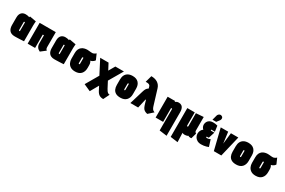

<svg xmlns="http://www.w3.org/2000/svg" viewBox="157 -2254 5946 4000"><g transform="rotate(30 3130.0 -254.5)"><path d="M425 -487 270 -515Q266 -508 263.5 -500.5Q261 -493 261 -493Q258 -495 245.5 -499Q233 -503 214 -506.5Q195 -510 169 -510Q143 -510 118.5 -502Q94 -494 75 -476Q56 -458 44.5 -428.5Q33 -399 33 -355V-170Q33 -135 41.5 -103.5Q50 -72 68.5 -48Q87 -24 119 -10Q151 4 197 4Q220 4 249 3Q278 2 308 1Q338 0 363.5 -1.5Q389 -3 404 -4Q419 -5 419 -5V-390Q419 -407 420.5 -431.5Q422 -456 425 -487ZM213 -156V-350Q213 -353 214.5 -355Q216 -357 218 -358Q220 -359 222.5 -359.5Q225 -360 226 -360Q227 -360 228.5 -359.5Q230 -359 232 -358.5Q234 -358 236 -357.5Q238 -357 239 -356V-144Q238 -144 236 -143.5Q234 -143 232.5 -143Q231 -143 229.5 -143Q228 -143 226 -143Q223 -143 220 -144.5Q217 -146 215 -149Q213 -152 213 -156Z M897 -141V-501H509V0H688V-321H716V-130Q716 -84 731 -55Q746 -26 765 -10.5Q784 5 798.5 11Q813 17 811 17L928 -74Q915 -82 906 -97.5Q897 -113 897 -141Z M1381 -487 1226 -515Q1222 -508 1219.5 -500.5Q1217 -493 1217 -493Q1214 -495 1201.5 -499Q1189 -503 1170 -506.5Q1151 -510 1125 -510Q1099 -510 1074.5 -502Q1050 -494 1031 -476Q1012 -458 1000.5 -428.5Q989 -399 989 -355V-170Q989 -135 997.5 -103.5Q1006 -72 1024.5 -48Q1043 -24 1075 -10Q1107 4 1153 4Q1176 4 1205 3Q1234 2 1264 1Q1294 0 1319.5 -1.5Q1345 -3 1360 -4Q1375 -5 1375 -5V-390Q1375 -407 1376.5 -431.5Q1378 -456 1381 -487ZM1169 -156V-350Q1169 -353 1170.5 -355Q1172 -357 1174 -358Q1176 -359 1178.5 -359.5Q1181 -360 1182 -360Q1183 -360 1184.5 -359.5Q1186 -359 1188 -358.5Q1190 -358 1192 -357.5Q1194 -357 1195 -356V-144Q1194 -144 1192 -143.5Q1190 -143 1188.5 -143Q1187 -143 1185.5 -143Q1184 -143 1182 -143Q1179 -143 1176 -144.5Q1173 -146 1171 -149Q1169 -152 1169 -156Z M1914 -410 1855 -544Q1839 -528 1816 -516.5Q1793 -505 1777 -504Q1756 -503 1734.5 -505Q1713 -507 1692.5 -509.5Q1672 -512 1650 -512Q1617 -512 1582.5 -503Q1548 -494 1519.5 -472.5Q1491 -451 1473.5 -414Q1456 -377 1456 -321V-185Q1456 -134 1476.5 -89.5Q1497 -45 1540 -17.5Q1583 10 1652 10Q1747 10 1795.5 -43.5Q1844 -97 1844 -185V-247Q1844 -279 1837 -304Q1830 -329 1816 -345Q1832 -348 1849 -355Q1866 -362 1883 -375.5Q1900 -389 1914 -410ZM1664 -311V-183Q1664 -179 1662.5 -175Q1661 -171 1658 -169Q1655 -167 1650 -167Q1645 -167 1642 -169Q1639 -171 1637.5 -175Q1636 -179 1636 -183V-312Q1636 -317 1637.5 -320Q1639 -323 1641.5 -324.5Q1644 -326 1647 -327Q1650 -328 1653 -328Q1654 -328 1655 -328Q1656 -328 1657 -328Q1658 -328 1659 -327Q1660 -326 1661 -324.5Q1662 -323 1662.5 -321.5Q1663 -320 1663.5 -318.5Q1664 -317 1664 -315Q1664 -313 1664 -311Z M2420 -20 2342 -169 2536 -501H2330L2244 -353L2166 -501H1965L2137 -169L1959 137L2124 211L2236 14L2287 113Q2304 145 2325.5 167.5Q2347 190 2377 201.5Q2407 213 2449 213L2520 68Q2497 68 2479.5 56.5Q2462 45 2447.5 25Q2433 5 2420 -20Z M2935 -185V-317Q2935 -409 2885.5 -460.5Q2836 -512 2745 -512Q2681 -512 2637 -488.5Q2593 -465 2570.5 -421.5Q2548 -378 2548 -317V-185Q2548 -126 2568 -82Q2588 -38 2630.5 -14Q2673 10 2742 10Q2837 10 2886 -43.5Q2935 -97 2935 -185ZM2755 -311V-191Q2755 -185 2753.5 -180Q2752 -175 2749.5 -172Q2747 -169 2742 -169Q2737 -169 2734 -172Q2731 -175 2729.5 -180Q2728 -185 2728 -191V-311Q2728 -318 2729.5 -323Q2731 -328 2734.5 -330.5Q2738 -333 2742 -333Q2747 -333 2749.5 -330.5Q2752 -328 2753.5 -323Q2755 -318 2755 -311Z M3431 -179 3319 -545Q3307 -585 3285 -614.5Q3263 -644 3232.5 -663.5Q3202 -683 3163.5 -692.5Q3125 -702 3080 -702L3036 -542Q3058 -542 3081 -540.5Q3104 -539 3123 -529Q3142 -519 3149 -493L3161 -452Q3147 -442 3133 -430Q3119 -418 3106 -395Q3093 -372 3080 -328L2981 1H3168L3215 -206Q3217 -215 3220 -218.5Q3223 -222 3225.5 -223Q3228 -224 3228 -224L3251 -143Q3267 -87 3284 -54.5Q3301 -22 3327.5 -5Q3354 12 3398 22L3514 -82Q3497 -88 3482 -97.5Q3467 -107 3454.5 -126Q3442 -145 3431 -179Z M3795 -322V191L3975 215V-346Q3975 -385 3968.5 -413Q3962 -441 3950.5 -460Q3939 -479 3923.5 -490Q3908 -501 3891 -506Q3874 -511 3856 -511Q3831 -511 3814 -505.5Q3797 -500 3786 -492.5Q3775 -485 3768 -478V-501H3588V0H3768V-329Q3771 -331 3773.5 -332Q3776 -333 3779 -333.5Q3782 -334 3784 -334Q3787 -334 3789 -333Q3791 -332 3792.5 -330.5Q3794 -329 3794.5 -327Q3795 -325 3795 -322Z M4450 -188V-511L4269 -498V-188Q4269 -183 4267.5 -178.5Q4266 -174 4263 -171.5Q4260 -169 4255 -169Q4251 -169 4247.5 -171Q4244 -173 4242 -176.5Q4240 -180 4240 -186V-501H4061V192L4240 216L4232 -6Q4235 -2 4241.5 0.5Q4248 3 4256.5 5Q4265 7 4272.5 8Q4280 9 4286 9Q4305 9 4322 6Q4339 3 4351.5 -1.5Q4364 -6 4368 -13Q4376 -6 4390 -2Q4404 2 4420 2.5Q4436 3 4448 1L4485 -131Q4483 -132 4474 -137.5Q4465 -143 4457.5 -155.5Q4450 -168 4450 -188Z M4805 -361 4786 -497Q4757 -505 4730.5 -509Q4704 -513 4677 -512Q4628 -511 4597 -493.5Q4566 -476 4550 -449.5Q4534 -423 4530 -393Q4527 -373 4531.5 -351Q4536 -329 4547.5 -309.5Q4559 -290 4575 -277Q4544 -257 4527 -223Q4510 -189 4510 -149Q4510 -110 4529 -73.5Q4548 -37 4587.5 -13Q4627 11 4686 11Q4717 11 4746 7Q4775 3 4803 -4.5Q4831 -12 4857 -23L4806 -184Q4798 -180 4789.5 -176Q4781 -172 4771 -169Q4761 -166 4750 -164.5Q4739 -163 4725 -163Q4719 -163 4714 -164.5Q4709 -166 4706 -169Q4703 -172 4703 -176Q4703 -179 4704.5 -181.5Q4706 -184 4708.5 -185.5Q4711 -187 4714.5 -188Q4718 -189 4722 -189H4757L4805 -339H4732Q4727 -339 4722.5 -340.5Q4718 -342 4716 -345Q4714 -348 4714 -352Q4714 -356 4716 -358Q4718 -360 4722 -361.5Q4726 -363 4731 -363Q4742 -363 4753.5 -362.5Q4765 -362 4778 -362Q4791 -362 4805 -361ZM4777 -620Q4788 -634 4792 -652.5Q4796 -671 4790.5 -689Q4785 -707 4764 -717Q4742 -729 4721.5 -723.5Q4701 -718 4686.5 -703Q4672 -688 4667 -670L4636 -553H4725Z M4865 -501 4988 0H5168L5288 -501H5110L5079 -233L5044 -501Z M5719 -185V-317Q5719 -409 5669.5 -460.5Q5620 -512 5529 -512Q5465 -512 5421 -488.5Q5377 -465 5354.5 -421.5Q5332 -378 5332 -317V-185Q5332 -126 5352 -82Q5372 -38 5414.5 -14Q5457 10 5526 10Q5621 10 5670 -43.5Q5719 -97 5719 -185ZM5539 -311V-191Q5539 -185 5537.5 -180Q5536 -175 5533.5 -172Q5531 -169 5526 -169Q5521 -169 5518 -172Q5515 -175 5513.5 -180Q5512 -185 5512 -191V-311Q5512 -318 5513.5 -323Q5515 -328 5518.5 -330.5Q5522 -333 5526 -333Q5531 -333 5533.5 -330.5Q5536 -328 5537.5 -323Q5539 -318 5539 -311Z M6257 -410 6198 -544Q6182 -528 6159 -516.5Q6136 -505 6120 -504Q6099 -503 6077.5 -505Q6056 -507 6035.5 -509.5Q6015 -512 5993 -512Q5960 -512 5925.5 -503Q5891 -494 5862.5 -472.5Q5834 -451 5816.5 -414Q5799 -377 5799 -321V-185Q5799 -134 5819.5 -89.5Q5840 -45 5883 -17.5Q5926 10 5995 10Q6090 10 6138.5 -43.5Q6187 -97 6187 -185V-247Q6187 -279 6180 -304Q6173 -329 6159 -345Q6175 -348 6192 -355Q6209 -362 6226 -375.5Q6243 -389 6257 -410ZM6007 -311V-183Q6007 -179 6005.5 -175Q6004 -171 6001 -169Q5998 -167 5993 -167Q5988 -167 5985 -169Q5982 -171 5980.5 -175Q5979 -179 5979 -183V-312Q5979 -317 5980.5 -320Q5982 -323 5984.5 -324.5Q5987 -326 5990 -327Q5993 -328 5996 -328Q5997 -328 5998 -328Q5999 -328 6000 -328Q6001 -328 6002 -327Q6003 -326 6004 -324.5Q6005 -323 6005.5 -321.5Q6006 -320 6006.5 -318.5Q6007 -317 6007 -315Q6007 -313 6007 -311Z"/></g></svg>

Font: Advent Pro Black
Style: Regular
Weight: 900
Version: Version 3.000